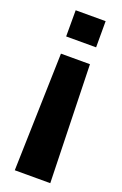

<svg xmlns="http://www.w3.org/2000/svg" viewBox="-136 -632 486 765"><g transform="rotate(20 107.0 -249.0)"><path d="M49 -408 35 91.5H185.5L172 -408ZM45 -479.5H172V-590.5H45Z"/></g></svg>

Font: Anybody SemiExpanded Medium
Style: Regular
Weight: 500
Width: 6
Version: Version 1.113;gftools[0.9.25]